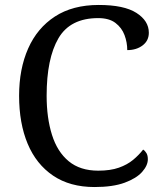

<svg xmlns="http://www.w3.org/2000/svg" viewBox="-20 -744 654 774"><path d="M361 10Q262 10 194 -36Q126 -82 91.5 -164.5Q57 -247 57 -358Q57 -466 93.5 -548.5Q130 -631 201.5 -677.5Q273 -724 378 -724Q480 -724 530 -692Q580 -660 580 -612Q580 -580 555 -561Q530 -542 493 -542Q493 -573 482 -602.5Q471 -632 445.5 -651.5Q420 -671 376 -671Q263 -671 215.5 -589.5Q168 -508 168 -358Q168 -269 189.5 -200.5Q211 -132 257 -94Q303 -56 376 -56Q425 -56 459 -68Q493 -80 516.5 -99.5Q540 -119 557 -141Q565 -136 570.5 -126.5Q576 -117 576 -102Q576 -77 553 -51Q530 -25 482.5 -7.5Q435 10 361 10Z"/></svg>

Font: Noto Naskh Arabic UI
Style: Regular
Weight: 400
Designer: Monotype Design Team, David Williams, Mohamad Dakak and Nizar Qandah
Foundry: Monotype Imaging Inc.
Version: Version 2.014